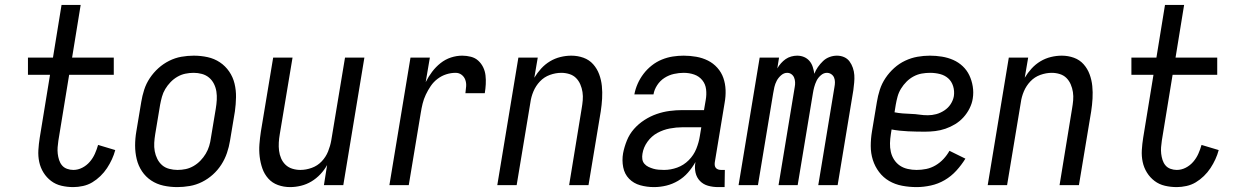

<svg xmlns="http://www.w3.org/2000/svg" viewBox="-20 -755 5040 783"><path d="M279 8Q254 8 230.5 2.5Q207 -3 188.5 -17Q170 -31 157.5 -51Q145 -71 140 -94.5Q135 -118 136.5 -143Q138 -168 142 -193L184 -450H94V-520H196L231 -735H309L274 -520H444V-450H262L218 -181Q216 -168 215 -154.5Q214 -141 215.5 -128Q217 -115 221 -102.5Q225 -90 233 -80.5Q241 -71 253.5 -66.5Q266 -62 279 -62Q298 -62 315.5 -71Q333 -80 346 -95Q359 -110 367 -128Q375 -146 380 -164L450 -143Q445 -124 436.5 -105.5Q428 -87 416.5 -69.5Q405 -52 389.5 -37Q374 -22 356.5 -11.5Q339 -1 318.5 3.5Q298 8 279 8Z M703 8Q674 8 646.5 2Q619 -4 596.5 -19Q574 -34 559 -56.5Q544 -79 537.5 -106Q531 -133 531 -161.5Q531 -190 536 -219L556 -339Q560 -364 568 -389Q576 -414 591 -436.5Q606 -459 626 -477Q646 -495 670 -507Q694 -519 719.5 -523.5Q745 -528 770 -528Q799 -528 826.5 -522Q854 -516 876.5 -501Q899 -486 914.5 -463.5Q930 -441 936.5 -414Q943 -387 942.5 -358.5Q942 -330 938 -301L918 -181Q914 -156 905.5 -131Q897 -106 882.5 -83.5Q868 -61 848 -43Q828 -25 804 -13Q780 -1 754 3.5Q728 8 703 8ZM704 -62Q721 -62 737.5 -65.5Q754 -69 769.5 -78Q785 -87 797.5 -100Q810 -113 819 -128Q828 -143 833 -159.5Q838 -176 840 -192L860 -312Q863 -330 864 -347.5Q865 -365 862.5 -381.5Q860 -398 852.5 -413Q845 -428 832.5 -438.5Q820 -449 803.5 -453.5Q787 -458 770 -458Q753 -458 736 -454.5Q719 -451 703.5 -442Q688 -433 675.5 -420Q663 -407 654 -392Q645 -377 640.5 -360.5Q636 -344 633 -328L613 -208Q610 -190 609 -172.5Q608 -155 611 -138.5Q614 -122 621.5 -107Q629 -92 641 -81.5Q653 -71 670 -66.5Q687 -62 704 -62Z M1163 8Q1137 8 1113.5 -0.5Q1090 -9 1074 -27Q1058 -45 1050 -68Q1042 -91 1039 -116Q1036 -141 1038 -167Q1040 -193 1044 -219L1094 -520H1173L1121 -208Q1118 -191 1117 -174Q1116 -157 1118 -140.5Q1120 -124 1126.5 -109Q1133 -94 1144.5 -83Q1156 -72 1172 -67Q1188 -62 1205 -62Q1228 -62 1251.5 -70.5Q1275 -79 1292 -97Q1309 -115 1318 -137.5Q1327 -160 1331 -183L1387 -520H1466L1380 0H1301L1314 -82Q1303 -62 1286.5 -44.5Q1270 -27 1250 -15Q1230 -3 1207.5 2.5Q1185 8 1163 8Z M1568 0 1654 -520H1733L1716 -420Q1727 -442 1742 -462Q1757 -482 1776.5 -497.5Q1796 -513 1819 -520.5Q1842 -528 1865 -528Q1883 -528 1900.5 -523.5Q1918 -519 1930.5 -507.5Q1943 -496 1950.5 -480.5Q1958 -465 1960 -447.5Q1962 -430 1961 -411.5Q1960 -393 1957 -375H1878Q1880 -389 1881 -403Q1882 -417 1877.5 -429.5Q1873 -442 1862.5 -450Q1852 -458 1838 -458Q1819 -458 1800 -452Q1781 -446 1764.5 -433.5Q1748 -421 1736.5 -404Q1725 -387 1716.5 -369Q1708 -351 1703.5 -332.5Q1699 -314 1696 -295L1647 0Z M2008 0 2094 -520H2173L2159 -438Q2171 -458 2187 -475.5Q2203 -493 2223 -505Q2243 -517 2265.5 -522.5Q2288 -528 2310 -528Q2336 -528 2359.5 -519.5Q2383 -511 2399 -493Q2415 -475 2423.5 -452Q2432 -429 2434.5 -404Q2437 -379 2435.5 -353Q2434 -327 2430 -301L2380 0H2301L2352 -312Q2355 -329 2356.5 -346Q2358 -363 2355.5 -379.5Q2353 -396 2346.5 -411Q2340 -426 2329 -437Q2318 -448 2302 -453Q2286 -458 2269 -458Q2246 -458 2222.5 -449.5Q2199 -441 2182 -423Q2165 -405 2155.5 -382.5Q2146 -360 2143 -337L2087 0Z M2647 8Q2618 8 2591 0.5Q2564 -7 2545.5 -26Q2527 -45 2521.5 -73Q2516 -101 2521 -130Q2526 -156 2536.5 -182Q2547 -208 2565.5 -229Q2584 -250 2608 -265.5Q2632 -281 2658 -290Q2684 -299 2710.5 -302.5Q2737 -306 2763 -306H2851L2858 -347Q2862 -369 2859.5 -390.5Q2857 -412 2844 -428Q2831 -444 2811 -451Q2791 -458 2768 -458Q2749 -458 2728.5 -453.5Q2708 -449 2690 -437.5Q2672 -426 2660 -407.5Q2648 -389 2645 -370H2567Q2571 -392 2580.5 -413.5Q2590 -435 2604.5 -454Q2619 -473 2638 -488Q2657 -503 2679 -512Q2701 -521 2723.5 -524.5Q2746 -528 2768 -528Q2794 -528 2819.5 -523.5Q2845 -519 2867 -508Q2889 -497 2905.5 -478.5Q2922 -460 2930 -437Q2938 -414 2939 -388Q2940 -362 2935 -335L2895 -93Q2894 -86 2895 -80Q2896 -74 2899.5 -70Q2903 -66 2908.5 -64Q2914 -62 2921 -62H2936L2935 8H2909Q2887 8 2867.5 2.5Q2848 -3 2834.5 -17Q2821 -31 2816.5 -51Q2812 -71 2816 -93V-94Q2803 -71 2785.5 -51Q2768 -31 2745 -17.5Q2722 -4 2697 2Q2672 8 2647 8ZM2688 -62Q2715 -62 2741.5 -71.5Q2768 -81 2788.5 -101.5Q2809 -122 2819.5 -148Q2830 -174 2834 -200L2840 -236H2763Q2738 -236 2711.5 -231Q2685 -226 2661 -213Q2637 -200 2620.5 -177Q2604 -154 2600 -128Q2598 -117 2599.5 -106Q2601 -95 2608 -87Q2615 -79 2624.5 -74.5Q2634 -70 2644 -67Q2654 -64 2665.5 -63Q2677 -62 2688 -62Z M2992 0 3078 -520H3157L3150 -476Q3156 -487 3165 -497Q3174 -507 3184 -514Q3194 -521 3206.5 -524.5Q3219 -528 3231 -528Q3246 -528 3259 -522.5Q3272 -517 3281 -506.5Q3290 -496 3294.5 -482Q3299 -468 3301 -454Q3306 -468 3315.5 -481.5Q3325 -495 3336.5 -506Q3348 -517 3363 -522.5Q3378 -528 3393 -528Q3409 -528 3422.5 -522Q3436 -516 3444.5 -504.5Q3453 -493 3458 -478.5Q3463 -464 3464 -449Q3465 -434 3463.5 -418.5Q3462 -403 3460 -387L3396 0H3317L3383 -400Q3385 -410 3385 -420Q3385 -430 3381.5 -438.5Q3378 -447 3370 -452.5Q3362 -458 3352 -458Q3339 -458 3327.5 -448Q3316 -438 3310 -425.5Q3304 -413 3300.5 -400Q3297 -387 3295 -374L3233 0H3155L3221 -400Q3223 -410 3222.5 -420Q3222 -430 3218.5 -438.5Q3215 -447 3207.5 -452.5Q3200 -458 3190 -458Q3177 -458 3165.5 -448Q3154 -438 3147.5 -425.5Q3141 -413 3138 -400Q3135 -387 3133 -374L3071 0Z M3718 8Q3688 8 3659 2.5Q3630 -3 3606 -17Q3582 -31 3565 -53.5Q3548 -76 3539.5 -103Q3531 -130 3531 -159.5Q3531 -189 3536 -219L3556 -339Q3560 -364 3568 -389Q3576 -414 3591 -436.5Q3606 -459 3626.5 -477.5Q3647 -496 3671.5 -507.5Q3696 -519 3721.5 -523.5Q3747 -528 3772 -528Q3797 -528 3821.5 -524Q3846 -520 3867.5 -510.5Q3889 -501 3906 -485Q3923 -469 3933 -448Q3943 -427 3947 -402.5Q3951 -378 3947 -353Q3944 -333 3934 -313Q3924 -293 3909 -276.5Q3894 -260 3875 -248.5Q3856 -237 3835.5 -230Q3815 -223 3794 -220.5Q3773 -218 3752 -218Q3718 -218 3683 -219.5Q3648 -221 3616 -227L3613 -208Q3610 -189 3609.5 -171Q3609 -153 3613 -135.5Q3617 -118 3626.5 -103.5Q3636 -89 3650 -79.5Q3664 -70 3682 -66Q3700 -62 3718 -62Q3738 -62 3757.5 -66Q3777 -70 3795 -80.5Q3813 -91 3827.5 -106.5Q3842 -122 3852 -140L3917 -108Q3901 -82 3880 -59Q3859 -36 3832.5 -20.5Q3806 -5 3776 1.5Q3746 8 3718 8ZM3764 -285Q3781 -285 3798 -289.5Q3815 -294 3831 -304.5Q3847 -315 3857 -330.5Q3867 -346 3870 -363Q3873 -384 3867 -403.5Q3861 -423 3847 -435.5Q3833 -448 3813.5 -453Q3794 -458 3773 -458Q3756 -458 3739 -455Q3722 -452 3706 -443.5Q3690 -435 3677 -422Q3664 -409 3654.5 -393.5Q3645 -378 3640.5 -361.5Q3636 -345 3633 -328L3628 -297Q3643 -294 3660.5 -292.5Q3678 -291 3695.5 -290.5Q3713 -290 3729.5 -287.5Q3746 -285 3764 -285Z M4008 0 4094 -520H4173L4159 -438Q4171 -458 4187 -475.5Q4203 -493 4223 -505Q4243 -517 4265.5 -522.5Q4288 -528 4310 -528Q4336 -528 4359.5 -519.5Q4383 -511 4399 -493Q4415 -475 4423.5 -452Q4432 -429 4434.5 -404Q4437 -379 4435.5 -353Q4434 -327 4430 -301L4380 0H4301L4352 -312Q4355 -329 4356.5 -346Q4358 -363 4355.5 -379.5Q4353 -396 4346.5 -411Q4340 -426 4329 -437Q4318 -448 4302 -453Q4286 -458 4269 -458Q4246 -458 4222.5 -449.5Q4199 -441 4182 -423Q4165 -405 4155.5 -382.5Q4146 -360 4143 -337L4087 0Z M4779 8Q4754 8 4730.5 2.5Q4707 -3 4688.5 -17Q4670 -31 4657.5 -51Q4645 -71 4640 -94.5Q4635 -118 4636.5 -143Q4638 -168 4642 -193L4684 -450H4594V-520H4696L4731 -735H4809L4774 -520H4944V-450H4762L4718 -181Q4716 -168 4715 -154.5Q4714 -141 4715.5 -128Q4717 -115 4721 -102.5Q4725 -90 4733 -80.5Q4741 -71 4753.5 -66.5Q4766 -62 4779 -62Q4798 -62 4815.5 -71Q4833 -80 4846 -95Q4859 -110 4867 -128Q4875 -146 4880 -164L4950 -143Q4945 -124 4936.5 -105.5Q4928 -87 4916.5 -69.5Q4905 -52 4889.5 -37Q4874 -22 4856.5 -11.5Q4839 -1 4818.5 3.5Q4798 8 4779 8Z"/></svg>

Font: Iosevka SS18
Style: Italic
Weight: 400
Italic angle: -9°
Monospace: yes
Designer: Belleve Invis
Foundry: Belleve Invis
Version: Version 25.1.1; ttfautohint (v1.8.4)